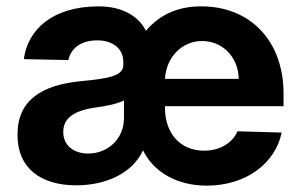

<svg xmlns="http://www.w3.org/2000/svg" viewBox="-20 -573 947 604"><path d="M630 11C756 11 847 -61 866 -156L727 -160C714 -128 677 -99 622 -99C544 -99 499 -157 499 -233V-239H872V-278C872 -445 767 -553 613 -553C542 -553 484 -529 439 -476C416 -523 363 -553 291 -553C144 -553 67 -479 55 -387L195 -384C204 -425 239 -446 286 -446C335 -446 368 -420 368 -378V-369C368 -335 325 -326 237 -318C112 -306 35 -259 35 -149C35 -43 109 10 220 10C309 10 395 -25 430 -100C465 -28 542 11 630 11ZM179 -158C179 -197 206 -223 275 -234C314 -239 348 -246 370 -257V-202C370 -134 317 -90 258 -90C212 -90 179 -115 179 -158ZM499 -325C503 -394 553 -444 616 -444C680 -444 730 -393 731 -325Z"/></svg>

Font: Wafeq
Style: Bold
Weight: 700
Designer: Rasmus Andersson & Azza Alameddine
Foundry: Google & TypeTogether
Version: Version 3.000;FEAKit 1.0